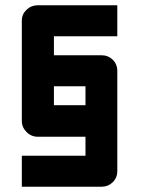

<svg xmlns="http://www.w3.org/2000/svg" viewBox="-20 -710 535 730"><path d="M365 -500Q391 -500 408.5 -483Q426 -466 426 -440V-60Q426 -34 408.5 -17Q391 0 365 0H63V-118H305V-190H124Q99 -190 81 -208Q63 -226 63 -250V-632Q63 -656 81 -673Q99 -690 124 -690H426V-572H185V-500ZM185 -382V-310H305V-382Z"/></svg>

Font: Tschichold
Style: Bold
Weight: 700
Designer: Peter Wiegel
Foundry: Peter Wiegel
Version: Version 1.000; ttfautohint (v1.3)